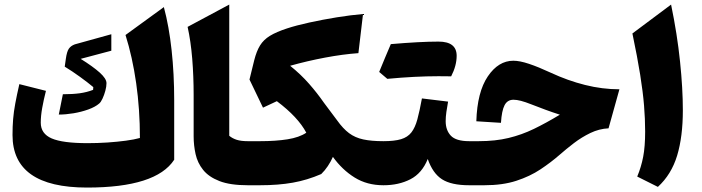

<svg xmlns="http://www.w3.org/2000/svg" viewBox="-20 -823 3118 853"><path d="M753.9 -113.3Q673.3 10.3 366.7 10.3Q35.6 10.3 35.6 -223.1Q35.6 -260.7 38.3 -293.7Q41 -326.7 47.9 -363.5Q54.7 -400.4 65.9 -449.2L184.1 -419.4Q173.8 -378.9 167.5 -343.5Q161.1 -308.1 161.1 -277.8Q161.1 -229 209.7 -208Q258.3 -187 369.1 -187Q413.1 -187 457.3 -189.9Q501.5 -192.9 539.3 -198Q577.1 -203.1 601.6 -210Q601.6 -336.9 585 -453.4Q568.4 -569.8 537.6 -667.5L708 -791.5Q731 -705.6 742.4 -600.3Q753.9 -495.1 753.9 -377.4ZM474.6 -670.9V-597.7L338.4 -561.5Q392.6 -527.8 422.9 -500.7Q453.1 -473.6 453.1 -453.6Q453.1 -438.5 448 -419.7Q442.9 -400.9 435.5 -385Q428.2 -369.1 420.4 -362.8Q402.8 -347.7 372.3 -336.7Q341.8 -325.7 306.9 -319.8Q272 -314 241.2 -314L259.3 -404.3Q303.2 -404.3 334.7 -408.7Q366.2 -413.1 393.6 -423.8L394.5 -436Q370.1 -456.5 335.7 -481.4Q301.3 -506.3 267.6 -526.9L272.5 -561.5Q276.9 -593.8 285.9 -606.7Q294.9 -619.6 312.5 -626Z M998.5 -802.7V-219.7Q1012.7 -208 1031.7 -201.9Q1050.8 -195.8 1080.6 -195.8H1081.1V0H1080.6Q1002.4 0 954.8 -18.6Q907.2 -37.1 882.3 -68.4Q857.4 -99.6 848.9 -138.4Q840.3 -177.2 840.3 -217.3V-401.4Q840.3 -483.9 834 -562Q827.6 -640.1 813.5 -703.6Z M1592.8 -760.7 1572.3 -586.9Q1503.4 -582 1424.3 -567.1Q1345.2 -552.2 1269 -530.8Q1316.9 -492.2 1353 -450.9Q1389.2 -409.7 1419.4 -366.2L1477.5 -288.6Q1503.9 -251.5 1530.8 -231.4Q1557.6 -211.4 1593.8 -203.6Q1629.9 -195.8 1683.1 -195.8H1683.6V0H1683.1Q1610.8 0 1555.7 -34.2Q1500.5 -68.4 1459 -126Q1449.7 -105 1436.5 -85.2Q1423.3 -65.4 1407.2 -49.8Q1345.2 -22.9 1281 -11.5Q1216.8 0 1134.8 0H1081.1Q1070.3 0 1064.9 -8.1Q1059.6 -16.1 1059.6 -38.6V-157.2Q1059.6 -179.7 1064.9 -187.7Q1070.3 -195.8 1081.1 -195.8H1135.3Q1205.1 -195.8 1257.3 -204.1Q1309.6 -212.4 1340.8 -233.4Q1304.2 -302.7 1210 -373.5L1148.4 -344.7L1088.4 -469.7L1109.4 -555.2Q1119.6 -595.7 1135.3 -621.1Q1150.9 -646.5 1179.2 -663.8Q1207.5 -681.2 1255.4 -696.8Q1295.4 -710 1354.2 -722.9Q1413.1 -735.8 1476.6 -746.1Q1540 -756.3 1592.8 -760.7Z M1928.2 -484.4Q1824.7 -484.4 1700.7 -472.7L1664.6 -503.4Q1677.7 -535.2 1690.4 -565.9Q1703.1 -596.7 1716.3 -627Q1847.2 -638.2 1928 -638.2Q2008.8 -638.2 2008.8 -575.2Q2008.8 -531.2 1984.4 -483.9ZM1683.6 0Q1672.9 0 1667.5 -8.1Q1662.1 -16.1 1662.1 -38.6V-157.2Q1662.1 -179.7 1667.5 -187.7Q1672.9 -195.8 1683.6 -195.8Q1732.4 -195.8 1761.7 -204.6Q1791 -213.4 1807.6 -234.6Q1824.2 -255.9 1834.2 -292.7Q1844.2 -329.6 1854.5 -385.7L1970.7 -371.6Q1966.3 -347.7 1963.1 -325.4Q1960 -303.2 1960 -284.7Q1960 -244.6 1982.9 -220.2Q2005.9 -195.8 2064.5 -195.8H2064.9V0H2064.5Q1984.9 0 1943.6 -26.6Q1902.3 -53.2 1880.4 -116.7Q1855 -53.2 1803.2 -26.6Q1751.5 0 1683.6 0Z M2260.7 -553.2Q2289.1 -553.2 2330.6 -539.3Q2372.1 -525.4 2426.8 -500Q2502.4 -464.8 2579.1 -445.6Q2655.8 -426.3 2731.9 -426.3L2683.6 -252.9Q2642.1 -251 2603 -232.2Q2564 -213.4 2529.5 -187Q2495.1 -160.6 2466.3 -135.3Q2427.7 -101.6 2381.1 -70.6Q2334.5 -39.6 2273.9 -19.8Q2213.4 0 2131.8 0H2064.9Q2054.2 0 2048.8 -8.1Q2043.5 -16.1 2043.5 -38.6V-157.2Q2043.5 -179.7 2048.8 -187.7Q2054.2 -195.8 2064.9 -195.8H2106.9Q2180.7 -195.8 2239.3 -210Q2297.9 -224.1 2352.3 -250.5Q2406.7 -276.9 2467.3 -313.5Q2432.6 -324.7 2403.6 -335.4Q2374.5 -346.2 2341.8 -358.9Q2313.5 -370.1 2294.4 -375Q2275.4 -379.9 2261.2 -379.9Q2234.4 -379.9 2221.7 -355.7Q2209 -331.5 2205.6 -277.3L2096.2 -284.2Q2100.1 -414.1 2147.2 -483.6Q2194.3 -553.2 2260.7 -553.2Z M2961.4 -802.7Q2988.8 -670.4 3001.2 -549.8Q3013.7 -429.2 3013.7 -333Q3013.7 -215.8 2988.3 -131.8Q2962.9 -47.9 2902.8 7.3L2811 -38.6Q2828.6 -80.6 2837.4 -126.2Q2846.2 -171.9 2846.2 -238.3Q2846.2 -294.4 2841.3 -354.2Q2836.4 -414.1 2824.2 -490.7Q2812 -567.4 2789.6 -674.3Z"/></svg>

Font: Pinar-FD ExtraBold
Style: Regular
Weight: 800
Designer: Amin Abedi
Version: Version 3.000